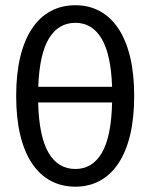

<svg xmlns="http://www.w3.org/2000/svg" viewBox="-20 -703 572 730"><path d="M266.6 -683.1Q317.9 -683.1 359.1 -660.9Q400.4 -638.7 429.7 -595Q459 -551.3 474.6 -486.8Q490.2 -422.4 490.2 -338.4Q490.2 -253.9 474.6 -189.2Q459 -124.5 429.7 -81.1Q400.4 -37.6 359.1 -15.4Q317.9 6.8 266.6 6.8Q214.8 6.8 173.1 -15.4Q131.3 -37.6 102.1 -81.1Q72.8 -124.5 57.1 -189.2Q41.5 -253.9 41.5 -338.4Q41.5 -422.4 57.1 -486.8Q72.8 -551.3 102.1 -595Q131.3 -638.7 173.1 -660.9Q214.8 -683.1 266.6 -683.1ZM266.6 -60.5Q331.5 -60.5 367.4 -122.1Q403.3 -183.6 406.2 -313.5H125Q128.4 -183.6 164.6 -122.1Q200.7 -60.5 266.6 -60.5ZM266.6 -616.2Q202.1 -616.2 166 -556.6Q129.9 -497.1 125.5 -373H406.2Q401.9 -497.1 366 -556.6Q330.1 -616.2 266.6 -616.2Z"/></svg>

Font: Carlito
Style: Regular
Weight: 400
Designer: Lukasz Dziedzic
Foundry: tyPoland Lukasz Dziedzic
Version: Version 1.103; Beta1; all basic design good, some composites